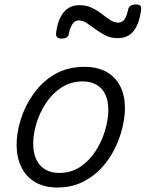

<svg xmlns="http://www.w3.org/2000/svg" viewBox="-20 -817 650 856"><path d="M236 19Q177 19 136 -5.5Q95 -30 74.5 -73.5Q54 -117 54 -172Q54 -226 73 -286Q92 -346 130 -399.5Q168 -453 224.5 -486Q281 -519 357 -519Q415 -519 455.5 -496Q496 -473 516.5 -431.5Q537 -390 537 -335Q537 -295 525.5 -247Q514 -199 490.5 -152Q467 -105 431 -66.5Q395 -28 346 -4.5Q297 19 236 19ZM244 -46Q298 -46 339 -74Q380 -102 407.5 -145.5Q435 -189 449 -237.5Q463 -286 463 -327Q463 -368 449.5 -396Q436 -424 410.5 -439Q385 -454 349 -454Q295 -454 253.5 -426.5Q212 -399 184 -356Q156 -313 142 -265.5Q128 -218 128 -177Q128 -136 141.5 -106.5Q155 -77 181.5 -61.5Q208 -46 244 -46ZM255 -645Q227 -645 230 -670Q238 -731 264 -762.5Q290 -794 334 -794Q365 -794 389 -782.5Q413 -771 433 -755.5Q453 -740 471 -728Q489 -716 508 -716Q524 -716 534.5 -730Q545 -744 551 -773Q555 -797 586 -797Q601 -797 606 -791Q611 -785 609 -772Q601 -711 576 -679Q551 -647 505 -647Q474 -647 450.5 -659Q427 -671 406.5 -686Q386 -701 368 -713.5Q350 -726 331 -726Q315 -726 304 -711Q293 -696 287 -667Q285 -655 277 -650Q269 -645 255 -645Z"/></svg>

Font: Playwrite CU Light
Style: Regular
Weight: 300
Designer: Veronika Burian, José Scaglione
Foundry: TypeTogether
Version: Version 1.002